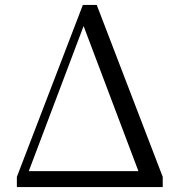

<svg xmlns="http://www.w3.org/2000/svg" viewBox="-20 -754 728 774"><path d="M48 0V-41L314 -734H370L636 -41V0ZM538 -64 317 -649 96 -64Z"/></svg>

Font: Early Summer Mincho
Style: Regular
Weight: 400
Designer: GuiWonder
Version: Version 1.002